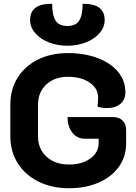

<svg xmlns="http://www.w3.org/2000/svg" viewBox="-20 -991 725 1020"><path d="M35 -266V-436Q35 -516 73.5 -578Q112 -640 181.5 -674.5Q251 -709 340 -709Q429 -709 499 -682.5Q569 -656 607.5 -609Q646 -562 646 -501Q646 -462 620 -439.5Q594 -417 549 -417Q523 -417 498 -424Q501 -445 501 -474Q501 -522 456 -552.5Q411 -583 340 -583Q270 -583 226 -542Q182 -501 182 -436V-266Q182 -200 227.5 -158.5Q273 -117 346 -117Q416 -117 460 -149Q504 -181 504 -231V-254H431Q390 -254 364.5 -286Q339 -318 339 -369H582Q612 -369 631 -350.5Q650 -332 650 -302V-228Q650 -159 611.5 -105Q573 -51 504 -21Q435 9 346 9Q256 9 185 -26Q114 -61 74.5 -123.5Q35 -186 35 -266ZM140 -885Q140 -927 167.5 -949Q195 -971 257 -971Q257 -911 275 -882Q293 -853 338 -853Q383 -853 401 -882Q419 -911 419 -971Q481 -971 508.5 -949Q536 -927 536 -885Q536 -846 508.5 -814.5Q481 -783 435.5 -765.5Q390 -748 338 -748Q286 -748 240.5 -765.5Q195 -783 167.5 -814.5Q140 -846 140 -885Z"/></svg>

Font: K2D ExtraBold
Style: Regular
Weight: 800
Designer: Katatrad Aksorn Co.,Ltd.
Foundry: Cadson Demak Co.,Ltd.
Version: Version 1.000; ttfautohint (v1.6)